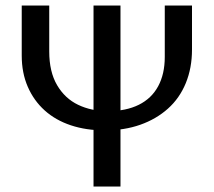

<svg xmlns="http://www.w3.org/2000/svg" viewBox="-20 -678 777 698"><path d="M361 -204Q293 -204 237.5 -222.5Q182 -241 142.5 -276.5Q103 -312 81 -362.5Q59 -413 59 -476V-658H159V-491Q159 -417 187.5 -368.5Q216 -320 264 -297Q312 -274 372 -274Q438 -274 484.5 -297Q531 -320 555 -364.5Q579 -409 579 -471V-658H678V-498Q678 -431 655.5 -376Q633 -321 590.5 -283Q548 -245 490 -224.5Q432 -204 361 -204ZM320 0V-658H418V0Z"/></svg>

Font: Ysabeau SC SemiBold
Style: Regular
Weight: 600
Designer: Christian Thalmann (Catharsis Fonts)
Version: Version 2.001;gftools[0.9.30]; featfreeze: smcp